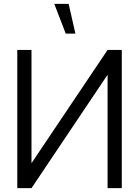

<svg xmlns="http://www.w3.org/2000/svg" viewBox="-20 -980 724 1000"><path d="M70 -720H144V-130L540.3 -720H614.3V0H540.3V-590.7L144 0H70ZM262.7 -960 322.3 -805H372.7L337.5 -960Z"/></svg>

Font: Tap Sans
Style: Regular
Weight: 400
Designer: Tap Payments
Foundry: Tap Payments
Version: Version 1.001;Glyphs 3.1.2 (3151)